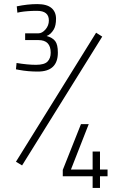

<svg xmlns="http://www.w3.org/2000/svg" viewBox="-20 -819 583 939"><path d="M58 -28 450 -659 480 -640 88 -10ZM62 -788Q115 -799 162 -799Q209 -799 231.5 -780Q254 -761 254 -727.5Q254 -694 243 -675Q228 -650 208 -643Q237 -635 250 -618Q263 -601 263 -562Q263 -469 165 -469Q117 -469 74 -477L58 -480L61 -511Q115 -502 156 -502Q197 -502 212.5 -518Q228 -534 228 -561Q228 -623 168 -623H103V-656H168Q186 -656 202.5 -675Q219 -694 219 -719Q219 -766 161 -766Q115 -766 79 -760L65 -757ZM433 100V43H287V12L376 -212H414L327 10H433V-78H469V10H506V43H469V100Z"/></svg>

Font: Titillium Web[RUS by Daymarius]
Style: Regular
Weight: 200
Designer: Cyrillization by Daymarius
Foundry: Cyrillization by Daymarius
Version: Version 1.002 September 11, 2018